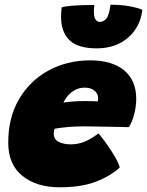

<svg xmlns="http://www.w3.org/2000/svg" viewBox="-20 -788 625 816"><path d="M489 -76Q446.5 -38 385.2 -15Q324 8 233.5 8Q135.5 8 75.2 -40.5Q15 -89 15 -181.5Q15 -289 61.5 -367.5Q108 -446 187 -488.8Q266 -531.5 363.5 -531.5Q456 -531.5 507.5 -489Q559 -446.5 559 -368Q559 -337.5 551 -305Q543 -272.5 528 -247.5Q520 -248 493 -248.5Q466 -249 432.8 -249.5Q399.5 -250 372.2 -250.5Q345 -251 336.5 -251Q298 -251 264.8 -247.8Q231.5 -244.5 212.5 -241Q208.5 -233 208.5 -220Q208.5 -195.5 229.8 -185Q251 -174.5 280 -174.5Q308 -174.5 334.8 -184Q361.5 -193.5 398.5 -221Q401 -218.5 413.2 -203Q425.5 -187.5 441 -165Q456.5 -142.5 470.2 -118.8Q484 -95 489 -76ZM249.5 -352Q264 -354.5 287.2 -356.5Q310.5 -358.5 341 -358.5Q358.5 -358.5 373.8 -358Q389 -357.5 395.5 -357Q396.5 -361 396.8 -364.8Q397 -368.5 397 -372Q396.5 -390.5 381.2 -403Q366 -415.5 340 -415.5Q315.5 -415.5 296.5 -404.2Q277.5 -393 265.8 -378Q254 -363 249.5 -352ZM585 -746Q576.5 -673.5 524.2 -628Q472 -582.5 391 -582.5Q311 -582.5 275.2 -617.2Q239.5 -652 239.5 -716.5Q239.5 -726 240.2 -736Q241 -746 242 -756.5Q257.5 -761.5 283.5 -763.5Q309.5 -765.5 336.5 -766.2Q363.5 -767 381 -767Q379 -753.5 379 -741Q379 -714 386.5 -704.5Q394 -695 404.5 -695Q419 -695 431.2 -708Q443.5 -721 449.5 -768Q495.5 -768 531.5 -761.2Q567.5 -754.5 585 -746Z"/></svg>

Font: Grandstander Black
Style: Italic
Weight: 900
Italic angle: -15°
Designer: Tyler Finck
Foundry: Etcetera Type Co
Version: Version 1.200; ttfautohint (v1.8.3)